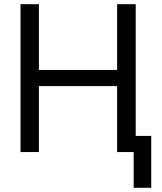

<svg xmlns="http://www.w3.org/2000/svg" viewBox="-20 -727 776 918"><path d="M78.1 -707H166V-392.6H540V-707H628.9V0H540V-315.4H166V0H78.1ZM703.1 170.9H619.1V-77.1H703.1Z"/></svg>

Font: Pretendard GOV Variable
Style: Regular
Weight: 400
Designer: Base glyphs from Inter by Rasmus Andersson; Hangul glyphs from Noto Sans CJK(Source Han Sans) by Jang Soo-young and Kang
Foundry: Kil Hyung-jin
Version: Version 1.307;Glyphs 3.2 (3192)